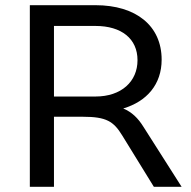

<svg xmlns="http://www.w3.org/2000/svg" viewBox="-20 -720 738 740"><path d="M348 -348H188V-620H348C448 -620 510 -571 510 -488C510 -406 448 -348 348 -348ZM95 0H188V-270H300C390 -270 418 -252 451 -198L573 0H680L533 -231C512 -265 488 -288 455 -302C546 -329 603 -395 603 -490C603 -621 504 -700 348 -700H95Z"/></svg>

Font: Gully
Style: Regular
Weight: 400
Designer: jaikishan Patel
Foundry: MagicType
Version: Version 1.000;Glyphs 3.2 (3242)